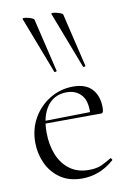

<svg xmlns="http://www.w3.org/2000/svg" viewBox="-85 -784 574 848"><g transform="rotate(-10 202.5 -359.5)"><path d="M215 12Q156 12 116.5 -15.5Q77 -43 57 -87Q37 -131 37 -180Q37 -241 65 -289.5Q93 -338 140.5 -366.5Q188 -395 244 -395Q301 -395 329 -364Q357 -333 357 -281Q357 -268 354.5 -262Q352 -256 345 -256H298Q303 -318 278.5 -346.5Q254 -375 212 -375Q156 -375 125 -332.5Q94 -290 94 -216Q94 -160 112 -115.5Q130 -71 165 -45.5Q200 -20 250 -20Q285 -20 307.5 -30.5Q330 -41 351 -54Q353 -56 356.5 -51.5Q360 -47 358 -44Q323 -14 287.5 -1Q252 12 215 12ZM81 -255 80 -267 308 -271V-256ZM303 -474Q304 -471 309.5 -472.5Q315 -474 314 -476L257 -716Q256 -719 248 -722.5Q240 -726 229.5 -728.5Q219 -731 212 -731Q205 -731 206 -727ZM174 -474Q175 -471 180.5 -472.5Q186 -474 185 -476L128 -716Q127 -719 119 -722.5Q111 -726 100.5 -728.5Q90 -731 83 -731Q76 -731 77 -727Z"/></g></svg>

Font: Cormorant Infant Light
Style: Regular
Weight: 300
Designer: Christian Thalmann (Catharsis Fonts)
Foundry: Catharsis Fonts
Version: Version 4.001